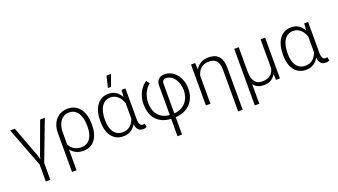

<svg xmlns="http://www.w3.org/2000/svg" viewBox="-75 -1427 4110 2333"><g transform="rotate(-20 1980.0 -260.5)"><path d="M409.7 -528.3H470.2L275.4 -15.1V202.6H216.8V-15.1L21.5 -528.3H82L235.8 -116.7L246.6 -73.2L258.3 -116.7Z M980 -249.5Q980 -191.4 966.6 -143.6Q953.1 -95.7 927.5 -61.5Q901.9 -27.3 864.5 -8.8Q827.1 9.8 779.3 9.8Q723.1 9.8 682.1 -10.3Q641.1 -30.3 614.3 -65.9V203.1H555.7V-292.5H556.2L555.7 -296.9Q555.7 -356 572.3 -401.1Q588.9 -446.3 617.7 -476.8Q646.5 -507.3 685.1 -522.7Q723.6 -538.1 767.6 -538.1Q819.3 -538.1 858.9 -518.1Q898.4 -498 925.3 -461.4Q952.1 -424.8 966.1 -373.5Q980 -322.3 980 -259.8ZM921.4 -259.8Q921.4 -307.1 912.4 -348.9Q903.3 -390.6 884.8 -421.6Q866.2 -452.6 836.9 -470.5Q807.6 -488.3 767.6 -488.3Q725.6 -488.3 696.5 -470.2Q667.5 -452.1 649.2 -423.6Q630.9 -395 622.6 -359.9Q614.3 -324.7 614.3 -291V-131.3Q624 -111.3 637.9 -94.7Q651.9 -78.1 670.4 -65.7Q689 -53.2 712.9 -46.4Q736.8 -39.6 766.1 -39.6Q806.2 -39.6 835.4 -55.4Q864.7 -71.3 883.8 -99.1Q902.8 -127 912.1 -165.5Q921.4 -204.1 921.4 -249.5Z M1512.7 -528.3V-133.8Q1512.7 -106.9 1516.6 -89.4Q1520.5 -71.8 1527.1 -61.3Q1533.7 -50.8 1542.7 -46.6Q1551.8 -42.5 1562 -42.5Q1568.8 -42.5 1575 -43.7Q1581.1 -44.9 1586.4 -46.4L1594.7 -1Q1582.5 5.9 1570.8 8.1Q1559.1 10.3 1546.9 10.3Q1508.8 10.3 1486.1 -12Q1463.4 -34.2 1456.5 -85.9Q1431.6 -41.5 1390.9 -15.6Q1350.1 10.3 1291 10.3Q1243.2 10.3 1205.6 -8.5Q1168 -27.3 1142.1 -61.5Q1116.2 -95.7 1102.8 -143.6Q1089.4 -191.4 1089.4 -249.5V-259.8Q1089.4 -322.3 1102.8 -373.5Q1116.2 -424.8 1142.3 -461.4Q1168.5 -498 1206.1 -518.1Q1243.7 -538.1 1292 -538.1Q1349.6 -538.1 1390.1 -511.7Q1430.7 -485.4 1455.6 -438L1462.4 -528.3ZM1147.9 -249.5Q1147.9 -204.1 1157 -165.5Q1166 -127 1184.8 -98.9Q1203.6 -70.8 1232.7 -54.9Q1261.7 -39.1 1301.8 -39.1Q1332 -39.1 1356.2 -47.9Q1380.4 -56.6 1398.9 -72.5Q1417.5 -88.4 1430.9 -109.9Q1444.3 -131.3 1454.1 -156.7V-359.9Q1445.3 -385.3 1431.9 -408.4Q1418.5 -431.6 1399.9 -449.5Q1381.3 -467.3 1357.4 -477.8Q1333.5 -488.3 1302.7 -488.3Q1262.2 -488.3 1233.2 -470.5Q1204.1 -452.6 1185.1 -421.6Q1166 -390.6 1157 -348.9Q1147.9 -307.1 1147.9 -259.8ZM1350.1 -753.9H1407.7L1354.5 -605.5H1314Z M1908.7 9.3Q1839.8 4.9 1791.3 -18.6Q1742.7 -42 1712.2 -79.6Q1681.6 -117.2 1667.5 -166Q1653.3 -214.8 1653.3 -270.5Q1653.3 -314.9 1662.6 -353.8Q1671.9 -392.6 1688.7 -425Q1705.6 -457.5 1728.8 -483.4Q1752 -509.3 1780.3 -528.3L1811 -485.8Q1787.1 -468.3 1768.8 -444.3Q1750.5 -420.4 1738 -392.1Q1725.6 -363.8 1719 -332.8Q1712.4 -301.8 1711.9 -270Q1711.9 -230 1721.7 -190.9Q1731.4 -151.9 1754.2 -120.1Q1776.9 -88.4 1814.7 -66.9Q1852.5 -45.4 1908.7 -40.5V-426.8Q1908.7 -451.7 1917 -470.5Q1925.3 -489.3 1939.7 -502.2Q1954.1 -515.1 1972.9 -521.7Q1991.7 -528.3 2012.7 -528.3Q2058.1 -528.3 2097.9 -508.8Q2137.7 -489.3 2167 -454.3Q2196.3 -419.4 2213.1 -371.3Q2230 -323.2 2230 -266.1Q2230 -213.9 2214.6 -166Q2199.2 -118.2 2167 -80.6Q2134.8 -43 2085.2 -19Q2035.6 4.9 1967.3 9.3V233.4H1908.7ZM1967.3 -40Q2021 -44.4 2059.6 -65.4Q2098.1 -86.4 2123 -117.7Q2147.9 -148.9 2159.9 -187.5Q2171.9 -226.1 2171.9 -265.6Q2171.4 -307.1 2160.4 -345.5Q2149.4 -383.8 2128.9 -413.3Q2108.4 -442.9 2078.9 -460.4Q2049.3 -478 2012.7 -478Q1992.7 -478 1980 -464.1Q1967.3 -450.2 1967.3 -428.2Z M2415 -528.3 2418 -444.3Q2444.3 -488.8 2486.1 -513.4Q2527.8 -538.1 2586.9 -538.1Q2628.4 -538.1 2661.1 -527.3Q2693.8 -516.6 2716.6 -492.4Q2739.3 -468.3 2751 -429.4Q2762.7 -390.6 2762.7 -334.5V202.6H2704.1V-334Q2704.1 -378.9 2694.6 -408.7Q2685.1 -438.5 2668 -456.1Q2650.9 -473.6 2627 -481Q2603 -488.3 2573.7 -488.3Q2540.5 -488.3 2514.9 -478.8Q2489.3 -469.2 2470.5 -452.6Q2451.7 -436 2439.2 -413.3Q2426.8 -390.6 2419.4 -364.7V0H2360.8V-528.3Z M2977.5 -528.3V-219.2Q2977.5 -164.6 2988 -129.6Q2998.5 -94.7 3016.1 -74.7Q3033.7 -54.7 3056.9 -47.1Q3080.1 -39.6 3106 -39.6Q3141.1 -39.6 3167.2 -47.6Q3193.4 -55.7 3211.7 -70.6Q3230 -85.4 3241.7 -106.2Q3253.4 -127 3259.8 -152.3V-528.3H3318.4V0H3268.1L3262.7 -76.7Q3240.2 -36.1 3202.9 -13.2Q3165.5 9.8 3109.9 9.8Q3069.3 9.8 3035.2 -3.9Q3001 -17.6 2977.5 -51.3V203.1H2919.4V-528.3Z M3874.5 -528.3V-133.8Q3874.5 -106.9 3878.4 -89.4Q3882.3 -71.8 3888.9 -61.3Q3895.5 -50.8 3904.5 -46.6Q3913.6 -42.5 3923.8 -42.5Q3930.7 -42.5 3936.8 -43.7Q3942.9 -44.9 3948.2 -46.4L3956.5 -1Q3944.3 5.9 3932.6 8.1Q3920.9 10.3 3908.7 10.3Q3870.6 10.3 3847.9 -12Q3825.2 -34.2 3818.4 -85.9Q3793.5 -41.5 3752.7 -15.6Q3711.9 10.3 3652.8 10.3Q3605 10.3 3567.4 -8.5Q3529.8 -27.3 3503.9 -61.5Q3478 -95.7 3464.6 -143.6Q3451.2 -191.4 3451.2 -249.5V-259.8Q3451.2 -322.3 3464.6 -373.5Q3478 -424.8 3504.2 -461.4Q3530.3 -498 3567.9 -518.1Q3605.5 -538.1 3653.8 -538.1Q3711.4 -538.1 3752 -511.7Q3792.5 -485.4 3817.4 -438L3824.2 -528.3ZM3509.8 -249.5Q3509.8 -204.1 3518.8 -165.5Q3527.8 -127 3546.6 -98.9Q3565.4 -70.8 3594.5 -54.9Q3623.5 -39.1 3663.6 -39.1Q3693.8 -39.1 3718 -47.9Q3742.2 -56.6 3760.7 -72.5Q3779.3 -88.4 3792.7 -109.9Q3806.2 -131.3 3815.9 -156.7V-359.9Q3807.1 -385.3 3793.7 -408.4Q3780.3 -431.6 3761.7 -449.5Q3743.2 -467.3 3719.2 -477.8Q3695.3 -488.3 3664.6 -488.3Q3624 -488.3 3595 -470.5Q3565.9 -452.6 3546.9 -421.6Q3527.8 -390.6 3518.8 -348.9Q3509.8 -307.1 3509.8 -259.8Z"/></g></svg>

Font: Melbourne
Style: Light
Weight: 300
Designer: Google
Version: Version 2.000980; 2014